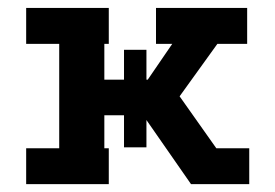

<svg xmlns="http://www.w3.org/2000/svg" viewBox="-20 -468 698 488"><path d="M46.5 -447.8H256.5V-356.5H245.2V-265.5H355.5L417.8 -356.5H376.5V-447.8H608.2V-356.5H532.5L436.5 -223.2L529.8 -91.2H613.5V0H465.5L343.8 -175H245.2V-91.2H256.5V0H46.5V-91.2H130.5V-356.5H46.5ZM295.2 -93.5V-341.5H352.2V-93.5Z"/></svg>

Font: Podkova VF Beta
Style: Regular
Weight: 400
Designer: Ilya Yudin
Foundry: Cyreal (www.cyreal.org)
Version: Version 2.100